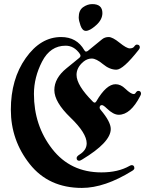

<svg xmlns="http://www.w3.org/2000/svg" viewBox="-20 -900 732 942"><path d="M33.2 0ZM366.2 -814.5Q366.2 -849.6 387.7 -864.7Q409.2 -879.9 432.6 -879.9Q482.4 -879.9 482.4 -835.9Q482.4 -803.7 451.4 -776.1Q420.4 -748.5 401.4 -748.5Q384.3 -748.5 375.2 -774.2Q366.2 -799.8 366.2 -814.5ZM279.8 -718.3Q356.9 -718.3 393.6 -653.8Q397.5 -647 402.1 -647Q406.7 -647 411.1 -650.4L480.5 -707Q494.1 -718.3 513.2 -718.3Q532.2 -718.3 566.7 -690.4Q601.1 -662.6 616.7 -662.6Q632.3 -662.6 638.7 -671.9Q645 -681.2 651.4 -681.2Q666 -681.2 666 -667.5Q666 -662.6 660.6 -655.8Q584 -558.1 551 -558.1Q518.1 -558.1 485.1 -585.4Q452.1 -612.8 430.2 -612.8Q408.2 -612.8 389.2 -597.2Q355.5 -568.8 355.5 -532.7Q355.5 -481.4 436 -400.9Q440.4 -396.5 444.6 -396.5Q448.7 -396.5 452.6 -402.8Q501.5 -486.8 546.9 -486.8Q572.3 -486.8 594.7 -464.8Q622.1 -438.5 636.2 -438.5Q641.6 -438.5 644.5 -442.9Q651.4 -454.1 658.2 -454.1Q671.9 -454.1 671.9 -439.9Q671.9 -436.5 668 -429.2Q620.6 -336.9 562.5 -336.9Q536.1 -336.9 503.9 -368.2Q487.3 -384.3 480 -384.3Q468.8 -384.3 468.8 -370.6Q468.8 -367.7 473.6 -361.3Q523.4 -302.7 523.4 -267.1Q523.4 -201.7 382.8 -117.2Q373 -111.3 369.1 -111.3Q356 -111.3 356 -124.5Q356 -132.8 370.1 -141.6Q405.3 -163.6 405.3 -196.8Q405.3 -246.6 325.9 -323Q246.6 -399.4 246.6 -458Q246.6 -516.6 306.2 -564.9L369.1 -616.2Q375 -621.1 375 -626Q375 -630.9 371.6 -635.7Q343.8 -675.8 301.8 -675.8Q226.6 -675.8 186.5 -598.1Q146.5 -520.5 146.5 -439Q146.5 -284.2 236.1 -169.2Q325.7 -54.2 477.5 -54.2Q559.6 -54.2 615.2 -85.9Q622.1 -89.8 626 -89.8Q639.2 -89.8 639.2 -74.7Q639.2 -68.4 628.9 -62Q493.7 22 381.8 22Q218.8 22 126 -95Q33.2 -211.9 33.2 -361.8Q33.2 -511.7 106.2 -615Q179.2 -718.3 279.8 -718.3Z"/></svg>

Font: UnifrakturMaguntia21
Style: Book
Weight: 400
Designer: j. 'mach' wust, Gerrit Ansmann, Georg Duffner, based on a font by Peter Wiegel, original typeface by Carl Albert Fahrenw
Version: Version 2017-03-19